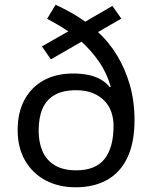

<svg xmlns="http://www.w3.org/2000/svg" viewBox="-20 -785 645 815"><path d="M216 -765Q248 -750 280.5 -732Q313 -714 342 -693L457 -760L495 -706L396 -649Q442 -607 476.5 -550.5Q511 -494 531 -425Q551 -356 551 -275Q551 -180 521 -116.5Q491 -53 435 -21.5Q379 10 301 10Q229 10 173.5 -19.5Q118 -49 86.5 -103.5Q55 -158 55 -233Q55 -308 84 -361.5Q113 -415 165.5 -444Q218 -473 290 -473Q325 -473 354.5 -467Q384 -461 407 -448Q430 -435 446 -415L450 -417Q434 -474 401 -522Q368 -570 326 -608L196 -533L158 -588L270 -652Q249 -666 226 -679.5Q203 -693 180 -705ZM303 -402Q247 -402 212 -382Q177 -362 160.5 -324Q144 -286 144 -230Q144 -181 160.5 -143Q177 -105 212.5 -83.5Q248 -62 303 -62Q386 -62 424 -110.5Q462 -159 462 -251Q462 -282 452.5 -309.5Q443 -337 423 -357.5Q403 -378 373.5 -390Q344 -402 303 -402Z"/></svg>

Font: Noto Sans Khmer UI
Style: Regular
Weight: 400
Designer: Danh Hong and the Monotype Design Team
Foundry: Monotype Imaging Inc.
Version: Version 2.002